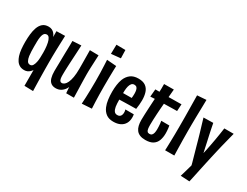

<svg xmlns="http://www.w3.org/2000/svg" viewBox="-80 -1310 2646 2057"><g transform="rotate(30 1243.0 -281.5)"><path d="M41 -257.4Q41 -307.6 46.2 -353.9Q51.4 -400.2 64.4 -436.6Q78.8 -477.2 106.2 -500.9Q133.6 -524.6 178.6 -524.6Q203.6 -524.6 221.6 -515.5Q239.6 -506.4 252.9 -490.4Q266.2 -474.4 274.4 -452.4L273.8 -523.8L379.4 -526.4Q378.8 -508.4 377.8 -481.1Q376.8 -453.8 375.6 -419.6Q374.4 -385.4 373.3 -347.3Q372.2 -309.2 371.8 -270Q371.4 -230.8 371.4 -193.4Q371.4 -157.2 371.9 -116Q372.4 -74.8 373.1 -33.5Q373.8 7.8 374.6 45.2Q375.4 82.6 376.2 111.8Q377 141 377.6 157.2L269.6 154.4L269.4 -40.6Q260.4 -27 247.4 -15Q234.4 -3 218 3.9Q201.6 10.8 181 10.8Q148.6 10.8 124.9 -2.2Q101.2 -15.2 85.7 -38.5Q70.2 -61.8 60.2 -91.8Q49 -126.8 45 -169.7Q41 -212.6 41 -257.4ZM148.6 -262.6Q148.6 -231.6 149.7 -202.3Q150.8 -173 154 -147.6Q159 -113 171.4 -91.4Q183.8 -69.8 207.8 -69.8Q229.4 -69.8 241 -88.7Q252.6 -107.6 258.6 -136Q264 -161.4 265.1 -192.2Q266.2 -223 266.2 -254Q266.2 -274 265 -294.4Q263.8 -314.8 261.3 -334.8Q258.8 -354.8 255 -371.8Q248.6 -401.8 235.9 -421.7Q223.2 -441.6 203.8 -441.6Q188.8 -441.6 178.8 -433.9Q168.8 -426.2 163 -412.5Q157.2 -398.8 154 -380.4Q149.4 -356 149 -325.4Q148.6 -294.8 148.6 -262.6Z M570.8 10Q534.4 10 511.4 -7.6Q488.4 -25.2 478.3 -59.5Q468.2 -93.8 468.2 -142.8Q468.2 -157.4 468.7 -182.4Q469.2 -207.4 469.9 -240.5Q470.6 -273.6 471 -311Q471.4 -343.2 472.1 -372.1Q472.8 -401 473.5 -426.6Q474.2 -452.2 474.4 -475.3Q474.6 -498.4 474.6 -518.6L581.4 -524.6Q580.4 -499.6 579 -474.3Q577.6 -449 576.2 -421.8Q574.8 -394.6 573 -363.5Q571.2 -332.4 569.2 -293.8Q568.2 -270.6 567.2 -249.3Q566.2 -228 565.7 -209.6Q565.2 -191.2 565 -175.5Q564.8 -159.8 564.8 -148.2Q564.8 -123.2 568.2 -105.9Q571.6 -88.6 579.2 -79.9Q586.8 -71.2 599.4 -71.2Q616.4 -71.2 632.1 -83.8Q647.8 -96.4 660.4 -123.7Q673 -151 680.4 -194.1Q687.8 -237.2 687.8 -297.8L732.8 -301.8Q732.2 -250.6 726.4 -203.7Q720.6 -156.8 708.9 -117.8Q697.2 -78.8 678.1 -50.2Q659 -21.6 632.3 -5.8Q605.6 10 570.8 10ZM696.6 0 688.2 -109.2Q688.4 -158.6 688.1 -205.3Q687.8 -252 687.8 -297.8Q687.8 -325 687.6 -356.2Q687.4 -387.4 687 -418.3Q686.6 -449.2 686.4 -477.3Q686.2 -505.4 685.8 -526.8L794 -525.2Q792.4 -495.6 791.3 -468.6Q790.2 -441.6 789.1 -416.7Q788 -391.8 786.9 -368.5Q785.8 -345.2 785.5 -323.9Q785.2 -302.6 785.2 -282.8Q785.6 -256.6 786.1 -223.9Q786.6 -191.2 787.6 -156.7Q788.6 -122.2 789.6 -91Q790.6 -59.8 791.1 -36Q791.6 -12.2 792 0Z M896.8 13Q899.4 -22.2 901.1 -67.3Q902.8 -112.4 904 -163.3Q905.2 -214.2 905.2 -266Q905.2 -323.6 903.7 -374.4Q902.2 -425.2 900.2 -465.2Q898.2 -505.2 896.8 -529.6L1014.8 -520.4Q1013.8 -498.8 1012.8 -460.1Q1011.8 -421.4 1011.1 -371.6Q1010.4 -321.8 1010.4 -265Q1010.4 -216.6 1011.3 -168.5Q1012.2 -120.4 1013.9 -76.5Q1015.6 -32.6 1017.6 5.4ZM900.6 -605.6 903 -719.8 1014.4 -718.6 1017.2 -617.2Z M1284 12Q1228.4 12 1194.1 -13.9Q1159.8 -39.8 1141.8 -83.4Q1126.6 -119.2 1120.5 -164.7Q1114.4 -210.2 1114.4 -260.6Q1114.4 -306 1120.1 -346.3Q1125.8 -386.6 1138.2 -419.4Q1157 -467.2 1193.7 -495.6Q1230.4 -524 1290.8 -524Q1347.2 -524 1379.6 -500.8Q1412 -477.6 1425.6 -436.2Q1439.2 -394.8 1439.2 -340.4Q1439.2 -314.8 1436.6 -287Q1434 -259.2 1429.6 -229.8L1329 -299.4Q1330.8 -316 1331.9 -331.4Q1333 -346.8 1333 -360.6Q1333 -385.6 1328.8 -404.5Q1324.6 -423.4 1314.3 -434.2Q1304 -445 1284.2 -445Q1262.8 -445 1250.5 -430Q1238.2 -415 1231.8 -390.4Q1225.8 -366.6 1224.4 -335.5Q1223 -304.4 1223 -269.8Q1223 -244.8 1223.2 -221.5Q1223.4 -198.2 1224.5 -177.8Q1225.6 -157.4 1228.4 -139.8Q1234 -107.8 1247.4 -89.4Q1260.8 -71 1286.8 -71Q1305.8 -71 1316.7 -79Q1327.6 -87 1332.8 -100.6Q1338 -114.2 1338 -130.6Q1338 -139.2 1336.9 -148.4Q1335.8 -157.6 1332.6 -166.8H1436.6Q1438.6 -156.8 1439.3 -147.4Q1440 -138 1440 -128.6Q1440 -85.4 1421.8 -53.8Q1403.6 -22.2 1368.9 -5.1Q1334.2 12 1284 12ZM1147.4 -222.2 1144.6 -305.8 1412.2 -307.8 1429.6 -229.8Q1429.6 -229.8 1410.5 -229.8Q1391.4 -229.8 1360.2 -229.1Q1329 -228.4 1291.4 -227.6Q1253.8 -226.8 1216 -225.5Q1178.2 -224.2 1147.4 -222.2Z M1679 10Q1638.8 10 1611.4 -1.5Q1584 -13 1567.6 -34.5Q1551.2 -56 1543.9 -86.4Q1536.6 -116.8 1536.6 -155Q1536.6 -188.8 1538.5 -224.7Q1540.4 -260.6 1542 -298.8Q1544.4 -346.6 1546.6 -382.7Q1548.8 -418.8 1550.6 -447.1Q1552.4 -475.4 1553.7 -500.7Q1555 -526 1555.6 -552.3Q1556.2 -578.6 1555.4 -610L1675.6 -611Q1671.6 -564.6 1667.7 -520.3Q1663.8 -476 1660.1 -435.3Q1656.4 -394.6 1653.9 -357.9Q1651.4 -321.2 1649.4 -290.4Q1647.4 -252.4 1645.9 -219.4Q1644.4 -186.4 1644.4 -156.8Q1644.4 -129 1647.3 -109Q1650.2 -89 1659.2 -78.8Q1668.2 -68.6 1686.2 -68.6Q1704.4 -68.6 1714.9 -79.4Q1725.4 -90.2 1729.8 -109.2Q1734.2 -128.2 1734.2 -152.8Q1734.2 -169.4 1733.5 -186.4Q1732.8 -203.4 1731.1 -220.6Q1729.4 -237.8 1726.4 -254L1826.6 -253.4Q1829.6 -237 1831.4 -221.1Q1833.2 -205.2 1834.2 -190.1Q1835.2 -175 1835.2 -160.6Q1835.2 -110.8 1820.9 -72.2Q1806.6 -33.6 1772.5 -11.8Q1738.4 10 1679 10ZM1494.6 -419.4 1503 -513.4Q1505.2 -513.4 1515.8 -513.4Q1526.4 -513.4 1541.6 -513.4Q1556.8 -513.4 1572.9 -512.9Q1589 -512.4 1602 -512.4Q1615 -512.4 1622 -512.4Q1638.6 -512.4 1664 -512.9Q1689.4 -513.4 1717.2 -513.9Q1745 -514.4 1769.9 -514.4Q1794.8 -514.4 1810.2 -514.9Q1825.6 -515.4 1825.6 -515.4L1820.8 -429Q1820.8 -429 1807.6 -429Q1794.4 -429 1772.9 -428.5Q1751.4 -428 1726.2 -427.5Q1701 -427 1677.8 -426.5Q1654.6 -426 1637.6 -426Q1616.6 -426 1592 -424.7Q1567.4 -423.4 1545.4 -422.4Q1523.4 -421.4 1509 -420.4Q1494.6 -419.4 1494.6 -419.4Z M1920 -0.8Q1921 -21.4 1921.8 -50.8Q1922.6 -80.2 1923.7 -118.2Q1924.8 -156.2 1925.4 -202.3Q1926 -248.4 1926 -302.4Q1926 -348.6 1925.7 -401.1Q1925.4 -453.6 1924.6 -505.6Q1923.8 -557.6 1923.3 -603.2Q1922.8 -648.8 1922.2 -681.8L2034 -689.8Q2033.6 -654 2032.7 -615.5Q2031.8 -577 2030.9 -537Q2030 -497 2029.3 -456.7Q2028.6 -416.4 2028.4 -377.4Q2028.2 -338.4 2028.2 -301.6Q2028.2 -249.2 2029.1 -192.5Q2030 -135.8 2031.3 -85.4Q2032.6 -35 2033.4 -1.4Z M2312 157.6 2201.4 152Q2212.4 115.2 2223.3 78.4Q2234.2 41.6 2244.1 4.4Q2254 -32.8 2263.6 -69.7Q2273.2 -106.6 2282.3 -143.8Q2291.4 -181 2299.4 -217.8Q2307.4 -254.6 2314.2 -291.2Q2323 -337.4 2329.2 -372.8Q2335.4 -408.2 2340.8 -443.1Q2346.2 -478 2352.2 -520.8H2468Q2459.6 -487.6 2452.1 -458.5Q2444.6 -429.4 2437.4 -400.7Q2430.2 -372 2422.3 -340.7Q2414.4 -309.4 2406 -271.6Q2395.4 -226.6 2385.4 -181.2Q2375.4 -135.8 2365.6 -91.5Q2355.8 -47.2 2346.8 -4.2Q2337.8 38.8 2329.1 79.4Q2320.4 120 2312 157.6ZM2252.8 24.6Q2246.2 -3.4 2238.3 -31.5Q2230.4 -59.6 2222.3 -88.3Q2214.2 -117 2205.9 -146.7Q2197.6 -176.4 2188.8 -207.3Q2180 -238.2 2171.4 -270Q2162.4 -302.2 2154.4 -329.8Q2146.4 -357.4 2138.1 -384.4Q2129.8 -411.4 2120.7 -442.1Q2111.6 -472.8 2100.4 -510.6L2220 -513Q2229.8 -463.8 2236.6 -429.5Q2243.4 -395.2 2250.4 -365.2Q2257.4 -335.2 2265.6 -296.6Q2273 -263.8 2279.6 -231.8Q2286.2 -199.8 2293.8 -167.1Q2301.4 -134.4 2309.6 -100.2Q2317.8 -66 2327.4 -29Z"/></g></svg>

Font: Truculenta
Style: Regular
Weight: 400
Designer: Ivan Castro, Eva Sanz & Omnibus-Type Team
Foundry: Omnibus-Type
Version: Version 1.002